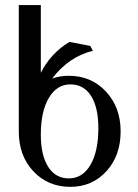

<svg xmlns="http://www.w3.org/2000/svg" viewBox="-20 -723 542 753"><path d="M250 -23.4Q303.7 -23.4 334.7 -76.2Q365.7 -128.9 365.7 -220.7Q365.7 -302.2 336.9 -347.2Q308.1 -392.1 255.9 -392.1Q203.1 -392.1 171.6 -339.1Q140.1 -286.1 140.1 -195.3Q140.1 -114.3 168.9 -68.8Q197.8 -23.4 250 -23.4ZM255.9 9.8Q168 9.8 110.8 -51.3Q53.7 -112.3 53.7 -207V-703.1H140.1V-437.5Q179.2 -514.6 252.4 -558.6L334 -543L344.2 -523.9Q249 -500 184.6 -415Q214.8 -425.8 250 -425.8Q337.9 -425.8 395.5 -364Q453.1 -302.2 453.1 -208Q453.1 -112.3 397.2 -51.3Q341.3 9.8 255.9 9.8Z"/></svg>

Font: Almanac
Style: Regular
Weight: 400
Designer: Eden's Almanac
Version: Version 3.501;March 28, 2021;FontCreator 13.0.0.2683 64-bit